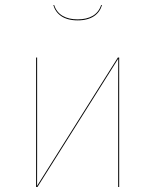

<svg xmlns="http://www.w3.org/2000/svg" viewBox="-20 -747 620 767"><path d="M290.2 -665.6C345.6 -665.6 376.6 -690 387.4 -726.6L384 -726.9C372 -688.4 338.1 -669.6 290.2 -669.6C242.3 -669.6 208.4 -688.4 196.4 -726.9L193 -726.6C203.9 -690 234.9 -665.6 290.2 -665.6ZM456.1 -517.2H450.9L128.1 -4.5C128.3 -45.1 128.3 -83.7 128.3 -123.5V-517.2H124.3V0H129.6L452.4 -512.7C452.2 -473.4 452.1 -433.6 452.1 -394V0H456.1Z"/></svg>

Font: Fira Sans Four
Style: Regular
Weight: 100
Designer: Carrois Corporate & Edenspiekermann AG
Foundry: Carrois Corporate GbR & Edenspiekermann AG
Version: Version 4.203;PS 004.203;hotconv 1.0.88;makeotf.lib2.5.64775